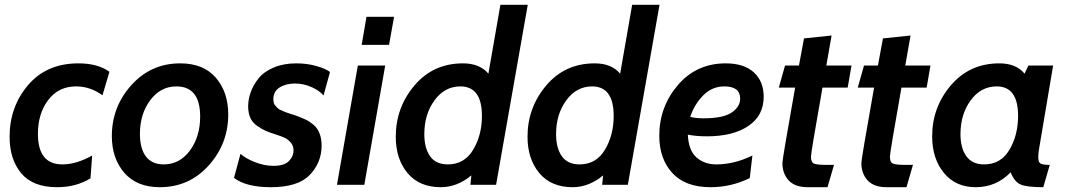

<svg xmlns="http://www.w3.org/2000/svg" viewBox="-20 -770 4456 800"><path d="M218 10Q117 10 68.5 -48Q20 -106 20 -200Q20 -325 97 -415.5Q174 -506 307 -506Q387 -506 436 -471L407 -373Q356 -410 297 -410Q224 -410 181 -353.5Q138 -297 138 -212Q138 -85 240 -85Q298 -85 364 -122L357 -27Q297 10 218 10Z M646 10Q550 10 498 -50Q446 -110 446 -203Q446 -325 527.5 -415.5Q609 -506 731 -506Q828 -506 879.5 -446Q931 -386 931 -293Q931 -171 849.5 -80.5Q768 10 646 10ZM715 -410Q649 -410 606 -352.5Q563 -295 563 -212Q563 -151 588 -118Q613 -85 662 -85Q729 -85 771.5 -143Q814 -201 814 -284Q814 -410 715 -410Z M1109 10Q1005 10 955 -29L982 -129Q1003 -110 1042 -94.5Q1081 -79 1120 -79Q1164 -79 1183.5 -98.5Q1203 -118 1203 -144Q1203 -163 1191 -176.5Q1179 -190 1166 -196Q1153 -202 1128 -210Q1100 -219 1085.5 -225.5Q1071 -232 1051.5 -245.5Q1032 -259 1023 -279Q1014 -299 1014 -327Q1014 -356 1024.5 -385.5Q1035 -415 1057 -443Q1079 -471 1120 -488.5Q1161 -506 1215 -506Q1259 -506 1298 -495Q1337 -484 1355 -470L1328 -372Q1312 -392 1278.5 -407Q1245 -422 1209 -422Q1171 -422 1145 -405.5Q1119 -389 1119 -357Q1119 -348 1121 -341Q1123 -334 1129 -327.5Q1135 -321 1139 -317.5Q1143 -314 1155 -309Q1167 -304 1171.5 -302Q1176 -300 1192.5 -295Q1209 -290 1214 -288Q1238 -279 1254 -271.5Q1270 -264 1286.5 -250Q1303 -236 1311.5 -214Q1320 -192 1320 -163Q1320 -93 1271 -41.5Q1222 10 1109 10Z M1601 -583H1487L1507 -700H1622ZM1498 0H1384L1471 -497H1585Z M2047 0H1940L1944 -39Q1884 10 1817 10Q1727 10 1678 -49Q1629 -108 1629 -200Q1629 -322 1707 -414Q1785 -506 1909 -506Q1979 -506 2015 -463L2065 -750H2179ZM1898 -410Q1833 -410 1790.5 -352Q1748 -294 1748 -211Q1748 -153 1772 -119Q1796 -85 1846 -85Q1915 -85 1951.5 -146Q1988 -207 1988 -287Q1988 -410 1898 -410Z M2596 0H2489L2493 -39Q2433 10 2366 10Q2276 10 2227 -49Q2178 -108 2178 -200Q2178 -322 2256 -414Q2334 -506 2458 -506Q2528 -506 2564 -463L2614 -750H2728ZM2447 -410Q2382 -410 2339.5 -352Q2297 -294 2297 -211Q2297 -153 2321 -119Q2345 -85 2395 -85Q2464 -85 2500.5 -146Q2537 -207 2537 -287Q2537 -410 2447 -410Z M3162 -367Q3162 -288 3098 -245Q3034 -202 2926 -202Q2879 -202 2846 -209Q2849 -143 2882 -114Q2915 -85 2965 -85Q3039 -85 3115 -122L3104 -28Q3026 10 2941 10Q2835 10 2781 -49.5Q2727 -109 2727 -204Q2727 -325 2804.5 -415.5Q2882 -506 3004 -506Q3080 -506 3121 -468.5Q3162 -431 3162 -367ZM2998 -410Q2947 -410 2910 -372.5Q2873 -335 2856 -283Q2879 -277 2910 -277Q2993 -277 3028.5 -301Q3064 -325 3064 -359Q3064 -410 2998 -410Z M3455 -83 3428 10H3346Q3292 10 3266 -18.5Q3240 -47 3240 -91Q3240 -107 3293 -405H3225L3251 -497H3309L3330 -610L3445 -622L3423 -497H3528L3512 -405H3407Q3359 -134 3359 -117Q3359 -94 3371.5 -88.5Q3384 -83 3424 -83Z M3784 -83 3757 10H3675Q3621 10 3595 -18.5Q3569 -47 3569 -91Q3569 -107 3622 -405H3554L3580 -497H3638L3659 -610L3774 -622L3752 -497H3857L3841 -405H3736Q3688 -134 3688 -117Q3688 -94 3700.5 -88.5Q3713 -83 3753 -83Z M4368 -497 4310 -153Q4306 -132 4306 -115Q4306 -94 4315.5 -88.5Q4325 -83 4354 -83L4327 10Q4259 10 4233 -1Q4207 -12 4191 -52Q4131 10 4045 10Q3962 10 3913 -49.5Q3864 -109 3864 -202Q3864 -323 3942 -414.5Q4020 -506 4144 -506Q4214 -506 4249 -463L4265 -497ZM4133 -410Q4067 -410 4024.5 -352Q3982 -294 3982 -211Q3982 -153 4006.5 -119Q4031 -85 4081 -85Q4150 -85 4186 -146Q4222 -207 4222 -287Q4222 -410 4133 -410Z"/></svg>

Font: Cabin
Style: SemiBold Italic
Weight: 600
Designer: Pablo Impallari
Foundry: Pablo Impallari. www.impallari.com Igino Marini. www.ikern.com
Version: Version 1.005